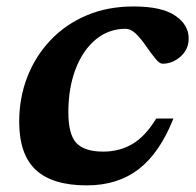

<svg xmlns="http://www.w3.org/2000/svg" viewBox="-20 -548 593 580"><path d="M359.5 -461Q308 -461 269 -428.5Q230 -396 208.2 -339Q186.5 -282 186.5 -209Q186.5 -141 211.2 -115.5Q236 -90 291.5 -90Q341 -90 380 -113Q419 -136 452 -190H504Q462.5 -86 399 -37Q335.5 12 242 12Q138.5 12 88.2 -34.8Q38 -81.5 38 -180Q38 -252.5 62.5 -315.5Q87 -378.5 132.5 -426.5Q178 -474.5 241.5 -501.5Q305 -528.5 383.5 -528.5Q468.5 -528.5 509.2 -500.8Q550 -473 550 -432Q550 -399 525.5 -377.2Q501 -355.5 471 -355.5Q462 -355.5 449.5 -370.8Q437 -386 421 -409Q405 -432.5 389.8 -446.8Q374.5 -461 359.5 -461Z"/></svg>

Font: Newsreader Caption SemiBold
Style: Italic
Weight: 600
Italic angle: -17°
Designer: Hugues Gentile
Foundry: Production Type
Version: Version 1.001